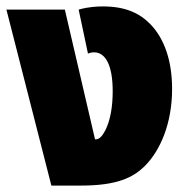

<svg xmlns="http://www.w3.org/2000/svg" viewBox="-21 -578 585 598"><path d="M139 0H231C342 0 394 -24 432 -63C478 -110 515 -193 515 -301C515 -387 492 -456 448 -502C414 -537 370 -558 299 -558C284 -558 254 -557 224 -548L253 -411C259 -414 266 -415 272 -415C308 -415 330 -374 330 -294C330 -246 323 -204 307 -172C297 -153 288 -144 277 -144H275L181 -548H-1Z"/></svg>

Font: Noto Sans Thai SemCond Blk
Style: Regular
Weight: 900
Width: 4
Designer: Monotype Design Team
Foundry: Monotype Imaging Inc.
Version: Version 2.002